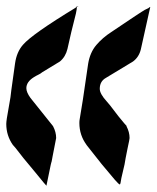

<svg xmlns="http://www.w3.org/2000/svg" viewBox="-29 -651 499 612"><path d="M119 -59Q118 -59 84 -101Q40 -153 20 -180L12 -189Q-9 -219 -9 -256Q-9 -267 -1.5 -307Q6 -347 7 -363L19 -449Q24 -485 44 -508Q73 -542 213 -627H212Q215 -628 216 -631H222Q219 -631 216 -629Q216 -622 213 -608Q197 -546 186 -495Q180 -470 162 -455L106 -421Q100 -416 93.5 -413Q87 -410 79 -405Q55 -390 55 -370Q55 -357 68 -339L140 -249Q150 -230 150 -211L144 -180Q139 -155 139 -154.5Q139 -154 138.5 -152Q138 -150 138 -149Q138 -148 136.5 -141Q135 -134 135 -133.5Q135 -133 134.5 -133Q134 -133 134 -131Q134 -129 133.5 -128.5Q133 -128 133 -127ZM353 -63Q350 -63 337 -78L295 -128L246 -190L247 -189Q224 -220 224 -259Q224 -266 225 -271Q232 -308 252 -448Q258 -484 278 -507.5Q298 -531 326 -549L402 -600Q412 -606 422 -613Q432 -620 444 -625Q447 -628 450 -629L420 -494Q414 -469 395 -455L309 -403Q289 -392 289 -368Q289 -352 311 -328L322 -315Q352 -275 367 -258L375 -249H374Q384 -230 384 -211Q384 -207 378 -180Q370 -141 368 -127L358 -84Q355 -63 353 -63Z"/></svg>

Font: Bangerz
Style: Regular
Weight: 400
Designer: vernon adams
Foundry: Vernon Adams
Version: Version 2.10;February 7, 2025;FontCreator 13.0.0.2683 64-bit